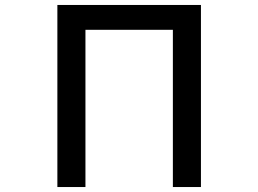

<svg xmlns="http://www.w3.org/2000/svg" viewBox="-20 -753 1040 773"><path d="M324 0H211V-733H789V0H676V-633H324Z"/></svg>

Font: IBM Plex Sans JP Medium
Style: Regular
Weight: 500
Designer: Mike Abbink; Paul van der Laan; Pieter van Rosmalen; Wujin Sim; Yejin Wi; Jinhee Kim; Boomi Park; Yona Kim; Kichan Ma
Foundry: Sandoll Inc.
Version: Version 1.001